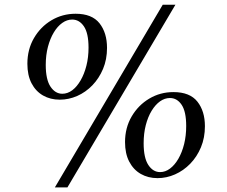

<svg xmlns="http://www.w3.org/2000/svg" viewBox="-20 -781 956 810"><path d="M232 -360.5Q192.5 -360.5 161.5 -378.2Q130.5 -396 113 -429.8Q95.5 -463.5 95.5 -512Q95.5 -572.5 123.2 -620.2Q151 -668 197.2 -695.5Q243.5 -723 299 -723Q368 -723 399.8 -682.8Q431.5 -642.5 431.5 -579Q431.5 -530.5 414.8 -490.5Q398 -450.5 369.8 -421.2Q341.5 -392 305.8 -376.2Q270 -360.5 232 -360.5ZM243 -385.5Q265 -385.5 284.8 -400.2Q304.5 -415 320 -441.8Q335.5 -468.5 344.5 -503.8Q353.5 -539 353.5 -580Q353.5 -641 334 -669.8Q314.5 -698.5 284.5 -698.5Q262.5 -698.5 242.5 -684.2Q222.5 -670 207 -644.2Q191.5 -618.5 182.2 -583.5Q173 -548.5 173 -507Q173 -445.5 193 -415.5Q213 -385.5 243 -385.5ZM666.5 -761H720L264.5 9.5H211.5ZM644.5 -29.5Q605 -29.5 574 -47.2Q543 -65 525.2 -99Q507.5 -133 507.5 -181.5Q507.5 -242 535.5 -289.8Q563.5 -337.5 609.8 -365Q656 -392.5 711.5 -392.5Q781 -392.5 812.8 -352.2Q844.5 -312 844.5 -248.5Q844.5 -200 827.8 -159.8Q811 -119.5 782.5 -90.2Q754 -61 718.2 -45.2Q682.5 -29.5 644.5 -29.5ZM655.5 -55Q677.5 -55 697.2 -69.8Q717 -84.5 732.5 -111.2Q748 -138 756.8 -173.2Q765.5 -208.5 765.5 -249.5Q765.5 -310.5 746.2 -339Q727 -367.5 697 -367.5Q675 -367.5 655.2 -353.5Q635.5 -339.5 619.8 -313.8Q604 -288 595 -253Q586 -218 586 -176.5Q586 -115 605.8 -85Q625.5 -55 655.5 -55Z"/></svg>

Font: Merriweather 120pt
Style: Italic
Weight: 400
Italic angle: -7.8°
Version: Version 2.101